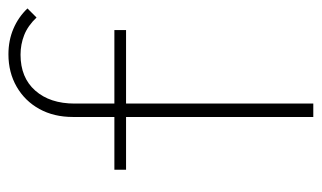

<svg xmlns="http://www.w3.org/2000/svg" viewBox="-170 -574 745 444"><g transform="rotate(-90 202.0 -352.5)"><path d="M153 0V-556Q153 -600 171.5 -633.5Q190 -667 223 -686Q256 -705 298 -705Q330 -705 357 -693.5Q384 -682 404 -661L383 -640Q364 -660 342.5 -668.5Q321 -677 297 -677Q244 -677 214 -643Q184 -609 184 -552V0ZM31 -433V-460H354V-433Z"/></g></svg>

Font: Outfit Thin
Style: Regular
Weight: 100
Designer: Rodrigo Fuenzalida
Foundry: fragTYPE
Version: Version 1.100;gftools[0.9.27]